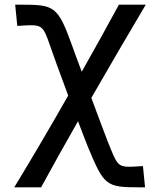

<svg xmlns="http://www.w3.org/2000/svg" viewBox="-20 -524 688 822"><path d="M576 188C560 189 545 190 532 190C487 190 479 174 455 116C439 78 405 -14 371 -105C448 -239 526 -372 604 -504H489C437 -408 384 -312 330 -217C311 -267 296 -308 289 -328C227 -500 213 -504 66 -504H45L54 -413L70 -414C86 -415 101 -416 114 -416C160 -416 169 -402 192 -335C203 -302 237 -209 272 -115C197 17 120 148 41 278H156C208 183 260 89 314 -5C332 42 347 82 356 104C426 272 433 278 580 278H601L592 187Z"/></svg>

Font: Hibana SubMedium
Style: Regular
Weight: 500
Width: 6
Designer: pygmalion
Foundry: ybstudio
Version: Version 0.930;hotconv 1.0.109;makeotfexe 2.5.65596